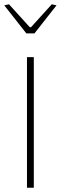

<svg xmlns="http://www.w3.org/2000/svg" viewBox="-33 -877 284 897"><path d="M-13 -852 9 -857 106 -750H112L209 -857L231 -852L128 -721H90ZM93 -610H125V0H93Z"/></svg>

Font: Athiti ExtraLight
Style: Regular
Weight: 250
Version: Version 1.032